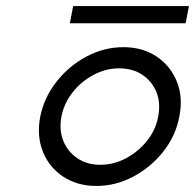

<svg xmlns="http://www.w3.org/2000/svg" viewBox="-20 -608 645 635"><path d="M299 7Q236 7 189.5 -23.5Q143 -54 122 -106Q101 -158 113 -222Q126 -286 167 -338Q208 -390 266 -421Q324 -452 388 -452Q452 -452 498 -421Q544 -390 565 -338Q586 -286 573 -222Q561 -158 519.5 -106Q478 -54 420 -23.5Q362 7 299 7ZM312 -63Q356 -63 396.5 -84.5Q437 -106 466 -142Q495 -178 503 -222Q512 -267 497.5 -303Q483 -339 451 -360.5Q419 -382 374 -382Q330 -382 289.5 -360.5Q249 -339 220.5 -303Q192 -267 183 -222Q175 -178 189.5 -142Q204 -106 236 -84.5Q268 -63 312 -63ZM211 -531 222 -588H605L594 -531Z"/></svg>

Font: Teachers
Style: Italic
Weight: 400
Italic angle: -11°
Designer: Alfredo Marco Pradil, Chank Diesel
Version: Version 1.001